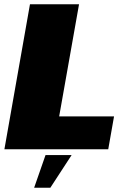

<svg xmlns="http://www.w3.org/2000/svg" viewBox="-32 -695 614 894"><path d="M-11.5 0H472L499 -153H243.5L336 -675H107.5ZM127 179H202.5L301.5 27H180Z"/></svg>

Font: Anybody Black
Style: Italic
Weight: 900
Italic angle: -10°
Designer: Tyler Finck
Foundry: Etcetera Type Company
Version: Version 1.113;gftools[0.9.25]